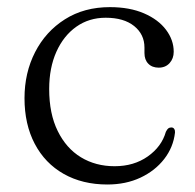

<svg xmlns="http://www.w3.org/2000/svg" viewBox="-20 -494 532 525"><path d="M455 -352.5Q455 -334 443.8 -321.5Q432.5 -309 414 -309Q396 -309 385.5 -319.8Q375 -330.5 375 -349V-364Q375 -400 346.8 -422.8Q318.5 -445.5 269 -445.5Q223.5 -445.5 188.8 -421Q154 -396.5 134.2 -352.5Q114.5 -308.5 114.5 -250.5Q114.5 -183 137.8 -135.8Q161 -88.5 201.2 -64Q241.5 -39.5 293.5 -39.5Q346 -39.5 384 -66.2Q422 -93 433.5 -133.5Q437 -140.5 440.2 -143Q443.5 -145.5 448.5 -145.5Q454 -145.5 456.5 -141.2Q459 -137 458.5 -131.5Q454 -91.5 429 -59.2Q404 -27 364 -8.2Q324 10.5 273.5 10.5Q205.5 10.5 154.2 -18.5Q103 -47.5 75 -100.8Q47 -154 47 -225.5Q47 -295 76 -351.5Q105 -408 157.5 -441.2Q210 -474.5 280.5 -474.5Q334.5 -474.5 373.8 -457.5Q413 -440.5 434 -412.5Q455 -384.5 455 -352.5Z"/></svg>

Font: Fraunces Light
Style: Regular
Weight: 300
Version: Version 1.000;[b76b70a41]